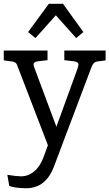

<svg xmlns="http://www.w3.org/2000/svg" viewBox="-34 -748 580 1018"><path d="M448 -384 254 130Q211 250 105 250Q49 250 15 238L5 179Q56 187 77 187Q116 187 147.5 160.5Q179 134 197 85L220 22L64 -384Q63 -386 61 -391Q59 -396 58.5 -398Q58 -400 56.5 -403.5Q55 -407 54 -408.5Q53 -410 51 -412.5Q49 -415 47 -416Q45 -417 42.5 -418.5Q40 -420 37 -421Q34 -422 30 -422L-14 -428V-480H218V-429L167 -423Q144 -420 144 -406Q144 -399 150 -384L265 -76L377 -384Q382 -399 382 -405Q382 -420 358 -423L307 -429V-480H526V-428L482 -422Q472 -421 465 -414.5Q458 -408 455.5 -402Q453 -396 448 -384ZM225 -728H300L408 -578L370 -546L262 -667L154 -546L115 -578Z"/></svg>

Font: Enriqueta
Style: Regular
Weight: 400
Designer: Viviana Monsalve, Gustavo Ibarra
Foundry: Viviana Monsalve, Gustavo Ibarra
Version: Version 1.002